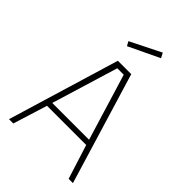

<svg xmlns="http://www.w3.org/2000/svg" viewBox="-266 -1029 1136 1136"><g transform="rotate(45 302.0 -461.0)"><path d="M35 0 246 -700H358L570 0H534L466 -215H138L71 0ZM275 -666 148 -249H456L329 -666ZM208 -826 400 -922 416 -891 223 -799Z"/></g></svg>

Font: TypoPRO Titillium Title
Style: Regular
Weight: 250
Designer: Campivisivi
Foundry: Accademia di Belle Arti di Urbino and students of MA course of Visual design
Version: 1.000